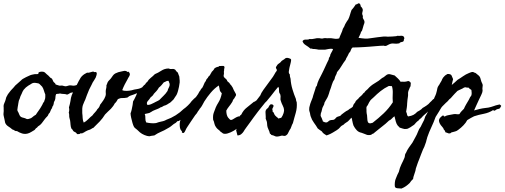

<svg xmlns="http://www.w3.org/2000/svg" viewBox="-41 -761 2959 1126"><path d="M485.4 -282.2Q490.2 -281.7 491.7 -278.3Q493.2 -275.4 497.1 -275.4Q499 -266.1 493.2 -262.5Q487.3 -258.8 489.3 -251Q480.5 -245.1 467.8 -243.7Q454.6 -242.2 448.2 -233.4Q431.2 -225.1 412.6 -223.1Q403.3 -222.2 393.3 -220.5Q383.3 -218.8 373 -216.8Q362.3 -209.5 359.9 -209Q356.4 -208.5 352.5 -206.1Q342.3 -210 332 -210Q321.8 -210 310.5 -212.9Q305.2 -210.9 299.3 -210.9Q293.5 -210.9 288.1 -209Q284.2 -200.2 284.2 -191.4Q284.2 -182.1 281.2 -173.8L275.4 -162.1L273.9 -152.8Q272.9 -147 271.5 -143.6Q269.5 -140.6 267.1 -136.7Q264.6 -132.8 264.6 -127.9Q257.8 -119.1 254.9 -109.9Q252 -99.1 244.1 -92.8Q241.2 -82.5 234.9 -77.1Q228.5 -71.3 222.7 -63.5Q211.9 -48.8 203.6 -38.1Q195.3 -27.3 181.6 -19.5Q176.8 -11.7 169.9 -8.8Q165 -3.9 162.1 1L142.6 12.7Q130.9 20 120.1 22.5Q103.5 26.4 87.9 21.5Q72.3 16.6 58.6 7.8Q49.3 8.8 44.4 4.4Q39.6 0.5 31.2 -2Q20.5 -11.7 7.8 -19.5Q-5.4 -27.8 -10.7 -41L-15.1 -62.5Q-17.1 -72.3 -19.5 -82Q-21.5 -90.3 -20 -100.6Q-18.6 -109.4 -19.5 -120.1Q-19.5 -125.5 -19.5 -130.1Q-19.5 -134.8 -20 -138.2Q-20.5 -145.5 -15.6 -156.2Q-12.7 -162.6 -10.7 -168Q-8.8 -173.3 -7.8 -177.2Q-6.8 -181.2 -5.9 -184.8Q-4.9 -188.5 -3.9 -191.4Q-2.4 -193.8 -1 -196.5Q0.5 -199.2 2 -202.1Q3.4 -205.1 5.1 -207.8Q6.8 -210.4 8.8 -212.9Q14.6 -221.7 22.5 -230.5Q30.3 -239.3 38.1 -247.1Q43.5 -254.4 48.8 -259.8Q57.6 -268.6 65.4 -274.4Q73.2 -280.3 83 -290Q85 -293 87.9 -294.9L93.8 -298.8Q103.5 -304.7 111.8 -308.6Q120.1 -312.5 130.9 -317.4Q140.1 -321.8 146 -322.8Q149.9 -323.7 154.1 -324.5Q158.2 -325.2 163.1 -326.2H174.8Q180.2 -326.2 184.6 -328.1Q181.6 -335.9 191.4 -338.9Q201.2 -341.8 206.1 -340.8Q215.8 -340.8 221.7 -336.4Q227.5 -332 232.4 -326.2Q242.2 -319.3 253.9 -305.7Q256.3 -303.2 258.8 -302.7Q261.2 -302.2 263.7 -299.8Q267.6 -293.9 269 -289.1Q270.5 -283.2 275.4 -278.3Q278.3 -276.4 281.2 -273.4Q284.2 -270.5 285.2 -265.6Q295.4 -261.7 303.7 -259.8Q308.1 -257.8 314 -258.8Q319.3 -259.8 326.2 -258.8Q330.6 -258.3 335 -256.3Q338.9 -254.9 343.8 -254.9Q351.1 -255.4 359.9 -258.8Q368.2 -261.7 378.9 -259.8Q393.6 -256.3 409.7 -262.7Q425.8 -269.5 442.4 -271.5Q447.3 -271.5 449.2 -272Q451.2 -272.5 456.1 -272.5Q460.9 -276.4 468.8 -278.3Q476.6 -280.3 485.4 -282.2ZM206.1 -252.9Q196.3 -261.7 194.8 -264.2Q192.9 -267.1 191.4 -267.6Q187 -272 181.6 -272.5Q178.7 -272.9 176 -273.4Q173.3 -273.9 170.9 -274.4Q155.3 -277.3 145 -271Q140.1 -267.6 135 -264.6Q129.9 -261.7 125 -258.8Q109.4 -249 97.7 -234.4Q94.7 -229.5 91.3 -223.6Q87.9 -217.8 85.9 -210.9Q82 -203.1 79.1 -196.8Q76.2 -190.4 74.2 -181.6Q69.3 -172.4 68.4 -165.5Q67.9 -162.1 67.4 -159.4Q66.9 -156.7 66.4 -154.3Q65.9 -149.4 64.9 -144.3Q64 -139.2 63 -133.8Q60.5 -121.6 60.5 -115.2Q61.5 -112.3 63.5 -107.4Q65.4 -102.5 67.4 -100.6Q69.3 -95.7 71.8 -89.8Q74.2 -84 76.2 -81.1Q81.5 -74.2 88.9 -72.3Q92.8 -71.3 97.2 -70.1Q101.6 -68.8 106.4 -67.4Q117.2 -61.5 121.1 -62.5Q126 -63.5 127 -63.5Q140.1 -65.9 149.4 -74.2Q157.7 -82 168.9 -87.9Q172.9 -93.8 177 -100.1Q181.2 -106.4 186 -112.8Q190.9 -119.6 195.1 -126.2Q199.2 -132.8 203.1 -139.6Q205.6 -142.6 208 -148.4Q209 -150.9 210 -153.1Q210.9 -155.3 211.9 -157.2Q218.8 -165.5 218.3 -166Q217.8 -166.5 218.8 -168.9Q225.1 -183.6 224.6 -191.4Q224.1 -199.2 224.6 -207Q222.2 -212.4 220.2 -218.3Q218.3 -224.1 216.3 -230.5Q212.4 -243.7 206.1 -252.9Z M511.7 -337.9Q519.5 -339.8 520.5 -338.4Q521.5 -336.9 524.4 -336.9Q528.3 -331.5 525.4 -321.3Q522 -305.7 511.7 -291.5Q501.5 -277.3 496.1 -263.7Q492.7 -256.8 490 -251.7Q487.3 -246.6 485.4 -242.7Q483.4 -239.3 481.7 -235.4Q480 -231.4 478.5 -227.5Q473.6 -216.8 468.8 -203.6Q463.9 -190.4 459 -176.8L453.1 -164.1Q448.2 -153.3 445.3 -145Q442.4 -136.7 441.4 -124V-97.7Q442.4 -90.8 442.9 -83.5Q443.4 -76.2 443.8 -68.4Q444.8 -52.2 450.2 -42Q462.4 -47.9 476.6 -62Q483.4 -68.8 489.5 -74.5Q495.6 -80.1 501 -84Q507.8 -93.8 516.1 -102.1Q524.9 -110.8 530.3 -121.1Q542 -130.9 545.9 -146.5Q550.8 -151.9 555.2 -158.7Q557.6 -162.1 559.8 -165.3Q562 -168.5 564.5 -171.9Q571.8 -182.1 577.1 -196.3Q580.1 -204.6 579.6 -211.9Q579.1 -215.8 579.1 -219.7Q579.1 -223.6 579.1 -227.5Q579.6 -235.8 582 -244.1Q584 -251 583 -259.8Q584.5 -262.2 586.4 -268.1Q588.4 -273.9 589.8 -277.3Q591.8 -282.2 597.2 -288.1Q602.5 -293.9 607.4 -298.8Q610.8 -303.2 614 -307.6Q617.2 -312 620.1 -316.4Q625.5 -324.7 634.8 -330.1L646.5 -335Q653.8 -338.4 658.2 -338.9Q665.5 -339.8 677.7 -343.3Q690.4 -347.2 697.3 -344.7Q701.2 -344.2 704.6 -340.3Q708 -337.4 712.9 -340.8Q720.7 -332.5 720.7 -326.2Q720.7 -320.3 716.8 -313.5Q710.4 -304.2 710 -302.2Q709.5 -301.3 709 -300Q708.5 -298.8 708 -297.9Q699.2 -283.2 690.4 -265.6Q681.6 -248 675.8 -232.4Q685.5 -227.5 701.7 -228Q717.8 -228.5 730.5 -231.4Q732.4 -231.9 734.1 -232.4Q735.8 -232.9 737.8 -233.4Q739.7 -233.9 741.5 -234.4Q743.2 -234.9 745.1 -235.4Q751.5 -237.3 764.2 -238.8Q774.4 -240.2 783.2 -244.1Q794.4 -250 796.9 -250Q800.3 -250 803.7 -252Q813 -254.4 820.8 -256.8Q828.6 -259.3 835 -261.7Q838.4 -262.7 841.8 -263.9Q845.2 -265.1 848.6 -267.1Q855.5 -271 861.3 -268.6Q863.3 -266.6 862.8 -261.7Q862.3 -257.3 865.2 -252Q857.4 -245.6 853.5 -246.1Q845.7 -242.2 837.4 -238.8Q829.1 -235.4 819.8 -231.9L785.2 -219.7Q773.4 -214.4 769.5 -215.3Q766.1 -216.3 760.7 -213.9Q744.6 -206.5 732.9 -203.1Q723.1 -200.2 715.8 -196.3Q711.9 -193.4 710.4 -191.9Q708 -189.5 704.1 -188.5Q687.5 -185.5 675.8 -186Q663.6 -186.5 650.4 -179.7Q647.5 -173.8 642.6 -166.5Q637.7 -159.2 631.8 -154.3Q627 -144.5 621.6 -137.7Q616.2 -130.9 609.4 -123Q600.6 -115.2 591.8 -106.4Q583 -97.7 575.2 -89.8Q561.5 -67.4 543.5 -48.3Q525.4 -29.3 505.9 -10.7Q501 -10.3 496.6 -6.3Q493.2 -3.4 487.3 -1Q481 1 477.3 2.2Q473.6 3.4 472.7 3.9Q470.7 4.4 466.8 6.8Q460 9.8 456.5 12.2Q453.6 14.2 452.1 15.6Q449.7 17.6 446.3 17.6Q443.8 17.6 441.4 21.5Q429.2 19 426.8 24.4Q422.9 24.4 418.9 25.4Q416 26.4 412.1 25.4Q409.2 22.9 407.7 21Q405.8 18.1 404.3 16.6Q389.6 10.7 386.7 3.9Q383.3 -3.4 377.9 -6.8Q373.5 -17.1 372.6 -30.3Q372.1 -36.1 371.6 -42.2Q371.1 -48.3 370.1 -54.7Q369.6 -56.6 369.1 -58.3Q368.7 -60.1 368.2 -62Q367.7 -64 367.2 -65.7Q366.7 -67.4 366.2 -69.3Q364.3 -77.1 364.7 -85Q365.2 -92.3 362.3 -100.6Q367.2 -116.2 363.3 -130.9Q365.2 -137.7 368.2 -148.9Q371.1 -160.2 372.1 -168Q374.5 -188.5 379.6 -202.1Q384.8 -215.8 395.5 -236.3Q399.4 -245.1 404.3 -253.9Q406.7 -258.3 409.2 -262.9Q411.6 -267.6 414.1 -272.5Q416.5 -277.3 418.2 -280.5Q419.9 -283.7 420.4 -285.2Q422.4 -288.6 426.8 -295.9L431.6 -304.7Q434.6 -309.6 438.5 -313.5Q446.3 -321.3 453.1 -325.7Q460 -330.1 469.7 -335Q479 -333 493.7 -338.4Q508.3 -343.8 511.7 -337.9Z M762.7 -215.8Q769 -219.2 778.3 -230.7Q787.6 -242.2 796.4 -253.2Q805.2 -264.2 809.6 -265.6Q812.5 -270.5 814.9 -273.9Q817.4 -277.3 822.3 -280.3Q830.1 -294.4 842.8 -304.2Q856 -314.5 867.2 -326.2Q876.5 -330.1 886 -335Q895.5 -339.8 904.8 -346.2Q923.8 -358.9 947.3 -359.4Q958 -354.5 968.3 -356.4Q978 -358.4 987.3 -351.6Q992.7 -342.3 996.1 -340.3Q999.5 -338.4 1002 -335Q1005.9 -322.8 1007.8 -318.8Q1010.3 -314.9 1010.7 -310.5Q1011.2 -303.2 1011.7 -298.1Q1012.2 -293 1012.7 -289.6Q1013.2 -283.2 1012.7 -277.3Q1009.8 -252.4 1002.9 -227.5Q1002 -224.6 1001 -221.7Q1000 -218.8 999 -215.3Q997.1 -209 994.1 -204.1Q986.8 -194.8 983.9 -189Q979.5 -181.2 977.5 -178.7Q971.7 -172.9 966.6 -168Q961.4 -163.1 957 -159.2Q952.6 -156.7 948.2 -154.1Q943.8 -151.4 939.5 -148.4Q931.2 -143.1 919.9 -140.6L911.1 -135.3Q906.7 -132.3 901.4 -131.8Q892.6 -125.5 881.8 -121.6Q877 -119.6 871.8 -117.7Q866.7 -115.7 861.3 -113.3Q854 -110.4 848.6 -106.4Q843.3 -102.5 835 -98.6Q830.6 -97.2 820.8 -95.2Q811.5 -93.8 807.6 -91.8Q812.5 -82 811.5 -67.4Q811 -53.7 816.4 -43Q829.1 -40 844.2 -38.6Q859.4 -37.1 873 -39.1Q875.5 -39.6 878.2 -40.5Q880.9 -41.5 883.8 -42.5Q886.7 -43.5 889.6 -44.4Q892.6 -45.4 895.5 -45.9Q906.2 -47.9 916.5 -50.8Q926.8 -53.7 934.6 -58.6Q962.9 -68.4 989.3 -85Q1015.6 -101.6 1035.2 -121.1Q1046.9 -128.9 1061 -142.6Q1075.2 -156.2 1083 -168Q1097.7 -183.6 1108.9 -192.4Q1120.1 -201.2 1129.9 -200.2Q1137.7 -200.2 1145 -190.9Q1152.3 -181.6 1143.6 -170.9Q1134.3 -165 1123 -153.3Q1112.3 -141.6 1100.6 -136.7Q1092.3 -131.3 1078.6 -115.2Q1065.4 -100.1 1056.6 -91.8Q1054.7 -89.8 1052.2 -87.4Q1049.8 -85 1046.4 -82.5Q1040 -77.6 1036.1 -72.3Q1021 -59.6 1006.8 -50.8Q1001.5 -52.7 998 -48.8Q993.7 -43.5 990.2 -41Q988.8 -40 987.3 -39.1Q985.8 -38.1 983.9 -37.1Q981.9 -36.1 980.5 -35.2Q979 -34.2 977.5 -33.2Q969.7 -26.4 960.4 -19.5Q951.2 -12.7 941.4 -7.8Q931.6 -2 921.9 3.2Q912.1 8.3 902.3 12.2Q892.6 16.1 883.1 21.5Q873.5 26.9 864.3 33.2L853.5 34.7Q851.1 35.2 848.6 35.4Q846.2 35.6 843.8 36.1Q838.4 38.1 833.5 38.1Q828.6 38.1 821.3 36.1Q789.1 27.3 768.6 4.9Q765.6 2 762.5 -0.7Q759.3 -3.4 755.9 -5.9Q748 -11.7 745.1 -16.6Q740.7 -23.9 736.1 -39.6Q731.4 -55.2 728 -71.5Q724.6 -87.9 724.6 -96.7Q727.5 -102.5 731 -116.9Q734.4 -131.3 736.8 -145.8Q739.3 -160.2 739.3 -166Q741.2 -168 746.8 -179Q752.4 -189.9 757.6 -201.4Q762.7 -212.9 762.7 -215.8ZM919.9 -278.3Q913.1 -269.5 906.2 -261.7Q899.4 -253.9 890.6 -247.1Q884.8 -236.3 877 -227.5Q869.1 -218.8 861.3 -210.9Q857.4 -203.1 852.5 -198.7Q847.7 -194.3 841.8 -189.5Q835.4 -178.7 826.2 -168.9Q816.9 -159.2 822.3 -146.5Q833 -144.5 843.8 -149.4Q854.5 -154.3 862.3 -158.2Q866.2 -160.6 870.4 -162.6Q874.5 -164.6 878.4 -166.5Q882.3 -168.5 886.2 -170.4Q890.1 -172.4 893.6 -174.8L918.9 -200.2Q924.8 -205.6 930.7 -212.9Q933.1 -216.3 935.8 -220Q938.5 -223.6 941.4 -227.5Q943.8 -238.3 949.2 -247.6Q955.1 -257.3 954.1 -267.6Q953.6 -272 950.7 -277.8Q947.8 -283.7 947.3 -287.1Q937 -287.1 932.1 -283.7Q929.7 -281.7 926.5 -280.5Q923.3 -279.3 919.9 -278.3Z M1362.3 -77.1Q1366.2 -82.5 1368.2 -84.5Q1370.6 -86.9 1374 -88.9Q1386.2 -114.7 1406 -129.9Q1425.8 -145 1448.2 -164.1Q1453.1 -164.1 1456.5 -167.5Q1460 -170.9 1464.8 -172.9Q1470.7 -178.2 1476.1 -181.6Q1480.5 -184.6 1483.4 -189.5Q1494.6 -194.8 1504.4 -204.1Q1514.6 -213.4 1524.4 -220.7Q1532.2 -222.7 1541 -218.8Q1544.9 -210.9 1543.9 -202.1Q1543 -193.4 1534.2 -192.4Q1531.2 -189.5 1527.8 -186.5Q1524.4 -183.6 1519.5 -182.6Q1509.8 -180.7 1506.8 -174.8Q1506.3 -165.5 1504.4 -163.6Q1502.4 -161.6 1502 -160.2Q1491.2 -142.1 1478 -129.2Q1464.8 -116.2 1453.1 -97.7Q1447.8 -94.2 1444.3 -86.9Q1426.8 -77.1 1418.5 -71.8Q1410.2 -66.4 1403.3 -58.6Q1397.5 -55.2 1397.5 -52.7Q1397.5 -50.8 1395.5 -48.8Q1385.7 -40.5 1384.3 -36.6Q1382.8 -32.7 1379.9 -30.3Q1375 -26.9 1371.3 -23.7Q1367.7 -20.5 1365.2 -18.1Q1359.4 -12.2 1352.5 -9.8Q1344.2 -2.9 1328.1 6.6Q1312 16.1 1294.9 21.2Q1277.8 26.4 1266.6 21.5L1259.8 16.1Q1257.8 14.6 1252.9 11.7Q1246.6 3.9 1238.8 -1.5Q1231.9 -6.3 1225.6 -15.6Q1218.3 -25.9 1216.3 -36.6Q1214.4 -47.9 1209 -58.6Q1206.5 -84 1212.9 -100.6Q1218.3 -117.2 1224.6 -131.6Q1231 -146 1238.8 -158.2Q1253.9 -181.6 1259.8 -213.9Q1249 -224.6 1247.6 -233.9Q1247.1 -238.8 1245.6 -245.1Q1244.1 -251.5 1242.2 -259.8Q1216.8 -243.2 1195.3 -217.8Q1173.8 -192.4 1157.2 -166L1145.5 -144.5Q1140.6 -135.3 1133.8 -127Q1128.9 -122.1 1128.9 -120.6Q1128.9 -119.1 1127 -117.2Q1123 -112.3 1120.6 -108.9Q1118.2 -105.5 1117.2 -103.5Q1116.2 -101.6 1115.2 -99.9Q1114.3 -98.1 1113.3 -96.7Q1110.4 -92.8 1108.4 -90.8Q1106.4 -88.9 1103.5 -85Q1089.8 -65.4 1078.6 -48.3L1055.7 -13.7Q1050.3 -5.4 1046.9 2.9Q1043.5 11.7 1037.1 18.6Q1027.3 19.5 1025.9 15.6Q1024.4 11.7 1026.4 8.8Q1014.6 1 1013.2 -21.5Q1011.7 -43.9 1017.6 -57.6Q1014.6 -66.4 1015.6 -67.4Q1016.6 -68.4 1016.6 -70.3Q1029.3 -87.9 1042.5 -105.5Q1055.7 -123 1070.3 -138.7Q1072.8 -142.1 1075.2 -145.5Q1077.6 -148.9 1079.6 -152.3Q1084.5 -159.7 1089.8 -165Q1098.1 -179.2 1109.9 -194.3Q1121.6 -209 1128.9 -224.6Q1134.3 -230 1136.2 -235.4Q1138.7 -241.2 1144.5 -245.1Q1147.9 -251 1150.6 -256.6Q1153.3 -262.2 1155.3 -267.6Q1158.2 -276.9 1166 -286.1Q1168 -293 1170.9 -296.9Q1173.8 -300.8 1178.7 -305.7Q1179.2 -310.1 1184.1 -314Q1189 -317.9 1191.4 -322.3Q1193.8 -329.1 1196.3 -331.1Q1199.2 -333.5 1199.2 -337.9Q1204.1 -342.8 1209 -348.1Q1213.9 -353.5 1217.8 -361.3Q1231.4 -369.1 1236.8 -369.1Q1242.2 -369.1 1245.1 -374Q1249 -374 1253.7 -374Q1258.3 -374 1263.7 -374.5Q1274.9 -375.5 1275.4 -367.2Q1275.9 -365.2 1275.4 -362.3Q1274.9 -360.8 1274.4 -359.4Q1273.9 -357.9 1273.4 -356.4Q1273.9 -347.7 1273.4 -347.2Q1272.5 -346.2 1272.5 -345.7Q1271.5 -341.8 1272 -338.9Q1272.5 -336.4 1272.5 -330.1Q1272 -326.2 1271.5 -323.2Q1271 -320.3 1270.5 -317.9Q1269.5 -313 1274.4 -306.6Q1276.9 -303.2 1280.3 -301.3Q1283.7 -299.3 1287.1 -294.9Q1289.6 -292.5 1290.5 -289.1Q1291.5 -285.6 1293.9 -283.2Q1295.9 -280.8 1299.8 -278.3Q1303.7 -275.9 1305.7 -271.5Q1311 -267.6 1309.1 -266.6Q1307.6 -265.6 1313.5 -262.7Q1324.7 -248.5 1330.1 -232.4Q1336.4 -220.2 1340.8 -212.9Q1345.7 -205.1 1340.8 -197.3Q1337.9 -194.3 1334 -185.5Q1329.6 -181.2 1326.2 -175.8Q1324.2 -172.4 1323.2 -168.5Q1322.8 -165 1320.3 -162.1Q1311.5 -147.9 1302.2 -136.7Q1293 -125.5 1286.1 -112.3Q1286.6 -84.5 1296.9 -71.3Q1308.6 -57.6 1311.5 -57.6Q1317.9 -56.6 1325.2 -61.5L1337.9 -69.3Q1339.8 -70.3 1341.6 -71.3Q1343.3 -72.3 1344.7 -73.2Q1347.7 -75.2 1351.6 -76.2Q1361.8 -79.6 1361.3 -78.6Q1360.8 -77.1 1362.3 -77.1Z M1556.6 -148.4 1562.5 -143.6Q1564.9 -139.6 1561 -132.8Q1559.1 -129.4 1557.9 -126.5Q1556.6 -123.5 1555.7 -121.1Q1556.2 -119.1 1556.6 -117.4Q1557.1 -115.7 1557.6 -114.7Q1558.6 -111.8 1556.6 -108.4Q1563.5 -103 1565.4 -97.2Q1567.9 -89.4 1572.3 -84Q1578.1 -77.6 1582.5 -74.2Q1587.9 -70.8 1592.8 -65.4Q1598.1 -68.4 1600.6 -68.4Q1604 -68.4 1608.4 -70.3Q1616.7 -81.1 1622.1 -97.7Q1623 -101.6 1624 -106.4Q1625 -111.3 1625 -115.2Q1624.5 -127.9 1617.2 -141.6Q1609.9 -155.8 1606.4 -168Q1602.5 -176.3 1604 -185.5Q1605.5 -195.8 1603.5 -203.1Q1603 -208 1600.6 -210.9Q1599.6 -212.4 1598.6 -214.1Q1597.7 -215.8 1596.7 -217.8Q1594.7 -226.1 1595.2 -235.4Q1596.2 -245.1 1590.8 -252Q1585 -246.1 1572.3 -229.7Q1559.6 -213.4 1547.1 -197.3Q1534.7 -181.2 1529.3 -175.8Q1526.9 -172.4 1524.2 -169.2Q1521.5 -166 1518.6 -163.6Q1515.6 -161.1 1512.9 -158Q1510.3 -154.8 1507.8 -151.4Q1492.2 -131.8 1484.6 -122.6Q1477.1 -113.3 1469.7 -103.5Q1462.4 -93.8 1446.3 -72.3Q1440.9 -64.5 1428 -46.9Q1415 -29.3 1403.1 -12.9Q1391.1 3.4 1388.7 8.8Q1382.8 18.6 1373.5 25.9Q1364.3 33.2 1351.6 33.2Q1351.6 32.7 1349.6 25.6Q1347.7 18.6 1345.9 11Q1344.2 3.4 1343.8 2.9Q1346.7 -2.9 1348.1 -8.8Q1349.6 -14.2 1356.4 -19.5Q1358.4 -25.9 1367.7 -40.8Q1377 -55.7 1389.2 -73Q1401.4 -90.3 1411.9 -105Q1422.4 -119.6 1425.8 -125Q1432.1 -131.3 1444.1 -147Q1456.1 -162.6 1468 -178.5Q1480 -194.3 1485.4 -201.2Q1489.7 -214.4 1503.7 -234.1Q1517.6 -253.9 1533.4 -274.7Q1549.3 -295.4 1559.6 -310.5Q1564.5 -318.4 1567.9 -324.2Q1571.3 -330.1 1575.2 -336.9Q1579.1 -340.8 1582 -345.7Q1584 -353 1580.1 -356.9Q1576.7 -360.8 1577.1 -367.2Q1585.9 -383.8 1594.2 -388.2Q1603 -393.1 1611.3 -404.3Q1617.2 -408.2 1620.6 -410.2Q1625.5 -412.6 1629.9 -417Q1636.7 -423.8 1650.1 -420.7Q1663.6 -417.5 1666 -412.1Q1666.5 -409.2 1666 -404.3Q1665.5 -401.9 1665 -399.4Q1664.6 -397 1664.1 -394.5Q1663.1 -390.1 1662.1 -386.2Q1661.1 -382.3 1660.2 -378.4Q1659.2 -375 1658.2 -370.8Q1657.2 -366.7 1656.2 -362.3Q1654.3 -351.6 1652.8 -341.8Q1651.4 -332 1659.2 -323.2Q1658.2 -318.4 1659.7 -311.5Q1661.1 -304.7 1663.1 -298.8Q1665 -267.6 1674.3 -236.8Q1683.6 -206.1 1694.3 -180.7Q1694.3 -175.8 1695.8 -170.9Q1697.3 -166 1699.2 -161.1Q1702.1 -129.9 1693.4 -99.1Q1689 -84 1684.8 -68.8Q1680.7 -53.7 1676.8 -39.1Q1670.9 -29.3 1667 -16.6Q1663.6 -5.4 1657.2 2Q1652.3 9.8 1648.4 19.5Q1644.5 29.3 1632.8 35.2Q1626.5 37.1 1619.6 35.2Q1613.3 33.2 1607.4 35.2Q1603 35.6 1598.6 37.6Q1595.2 39.1 1590.8 39.1Q1578.1 41.5 1569.8 36.6Q1562.5 32.7 1549.8 30.3Q1549.8 27.3 1546.9 25.9Q1543.9 24.4 1542 22.5Q1538.6 7.8 1534.2 0Q1530.8 -6.8 1528.3 -14.6Q1525.4 -25.9 1525.4 -35.6Q1525.4 -46.4 1520.5 -56.6Q1516.6 -65.4 1517.1 -67.4Q1517.6 -69.3 1517.6 -73.2Q1517.6 -85.9 1516.1 -101.1Q1514.6 -116.7 1528.3 -126Q1533.7 -129.9 1535.6 -136.2Q1537.6 -141.6 1543.9 -147.5Q1545.9 -149.4 1550.3 -149.4Q1553.7 -149.4 1556.6 -148.4Z M2061.5 -539.1Q2083 -535.6 2098.9 -534.7Q2114.7 -533.7 2133.8 -537.1L2172.4 -542.5Q2188 -544.4 2210 -546.9Q2215.8 -547.4 2222.2 -546.9Q2225.6 -546.4 2228.5 -546.1Q2231.4 -545.9 2234.4 -545.9Q2247.1 -545.9 2259.3 -546.9Q2271.5 -547.9 2282.2 -548.8Q2284.2 -549.3 2285.9 -549.8Q2287.6 -550.3 2289.1 -550.8Q2292 -551.8 2294.9 -550.8Q2299.3 -550.8 2303.7 -550.8Q2308.1 -550.8 2312.5 -551.3Q2321.3 -551.8 2328.1 -544.9Q2331.1 -535.2 2330.1 -534.2Q2328.6 -532.7 2328.1 -531.2Q2327.1 -518.6 2324.7 -518.6Q2322.3 -518.6 2322.3 -516.6Q2314.5 -514.6 2309.1 -513.2Q2303.7 -511.7 2300.8 -506.8Q2284.2 -503.4 2270 -505.4Q2255.9 -507.8 2241.2 -501Q2233.9 -497.6 2227.1 -493.7Q2220.2 -489.3 2209 -493.2Q2199.2 -493.2 2186.5 -492.2Q2173.8 -491.2 2162.1 -490.2Q2145.5 -488.8 2124.8 -487.1Q2104 -485.4 2092.8 -484.9Q2082 -484.4 2062 -483.4Q2042 -482.4 2026.4 -482.4Q2018.6 -476.1 2016.1 -465.8Q2013.7 -456.1 2005.9 -450.2Q1997.1 -430.7 1993.2 -425.3Q1988.8 -419.4 1986.3 -410.2Q1972.7 -392.6 1961.4 -373.5Q1951.2 -356 1935.5 -337.9Q1933.6 -327.1 1928.2 -318.8Q1923.3 -311 1920.9 -296.9Q1910.6 -283.2 1905.3 -264.6Q1902.8 -255.9 1899.7 -246.6Q1896.5 -237.3 1892.6 -227.5Q1890.6 -219.7 1888.2 -212.4Q1885.7 -205.1 1882.8 -197.3Q1879.4 -188.5 1873.5 -179.2Q1871.1 -175.3 1868.4 -170.7Q1865.7 -166 1863.3 -161.1Q1861.3 -159.2 1861.3 -155.8Q1861.3 -153.3 1860.4 -150.4Q1858.9 -147 1857.4 -143.8Q1856 -140.6 1854.5 -138.2Q1852.5 -134.8 1849.6 -127.9Q1848.1 -124.5 1847.2 -117.7Q1846.2 -110.8 1844.7 -107.4Q1844.2 -106 1843.8 -104.5Q1843.3 -103 1842.8 -102.1Q1842.3 -101.1 1841.8 -99.6Q1841.3 -98.1 1840.8 -96.7Q1837.9 -83 1840.8 -78.1Q1843.8 -73.2 1845.7 -68.4Q1846.7 -65.4 1847.7 -63Q1848.6 -60.5 1849.6 -58.1Q1852.1 -53.7 1852.5 -48.8Q1855 -47.9 1857.4 -46.9Q1859.9 -45.9 1861.8 -44.9Q1865.7 -43 1871.1 -43Q1877.4 -42 1883.8 -48.3Q1890.6 -55.2 1895.5 -55.7Q1901.4 -57.6 1908.7 -57.6Q1915 -57.6 1919.9 -60.5Q1922.9 -63 1925.3 -65.4Q1927.7 -67.9 1929.7 -70.3Q1932.6 -74.7 1940.4 -77.1Q1956.1 -81.1 1957 -83.5Q1957.5 -85.4 1963.9 -90.8Q1967.3 -93.3 1970.5 -95.7Q1973.6 -98.1 1976.1 -100.1Q1980 -103.5 1989.3 -109.4Q1999 -114.3 2000.5 -115.2Q2002 -116.2 2008.8 -122.1Q2013.7 -124.5 2017.8 -127.2Q2022 -129.9 2025.4 -132.8Q2030.8 -137.7 2041 -143.6Q2052.7 -148.4 2054 -149.7Q2055.2 -150.9 2055.7 -152.8Q2056.2 -154.8 2066.4 -161.1Q2069.8 -168.5 2075.2 -173.8Q2077.6 -176.3 2080.6 -179.4Q2083.5 -182.6 2086.9 -186.5Q2093.3 -193.8 2099.1 -198.2Q2106 -203.6 2110.4 -208Q2112.3 -209.5 2115.2 -212.4Q2118.2 -215.3 2122.1 -215.8Q2125 -218.3 2127.2 -220.2Q2129.4 -222.2 2131.3 -224.1Q2133.3 -226.1 2136 -228.5Q2138.7 -231 2142.6 -234.4L2147.5 -239.3Q2150.9 -242.7 2152.3 -243.2Q2156.7 -243.2 2158.7 -240.2Q2161.1 -237.3 2165 -237.3Q2164.6 -231 2164.3 -227.1Q2164.1 -223.1 2164.1 -221.2Q2164.1 -217.3 2162.1 -213.9Q2156.2 -204.6 2148.9 -204.1Q2141.6 -203.1 2137.7 -193.4Q2134.8 -195.3 2130.4 -194.3Q2126 -193.4 2124 -191.4Q2126 -188 2126 -184.6Q2126 -182.6 2127 -177.7Q2108.9 -159.7 2103.5 -149.4Q2091.3 -136.7 2090.8 -135.3L2089.8 -133.8L2082 -126Q2068.4 -115.2 2061.5 -105.5Q2055.2 -96.2 2041 -87.9Q2030.3 -80.1 2026.4 -76.2Q2024.4 -74.2 2021.5 -71.5Q2018.6 -68.8 2014.6 -65.4Q2012.2 -63 2007.3 -57.1Q2002.4 -51.3 1999 -48.8Q1992.7 -43.9 1985.8 -40Q1980.5 -37.1 1974.6 -30.3Q1960.4 -23.9 1953.6 -14.6Q1947.3 -6.3 1934.6 2Q1925.8 7.8 1910.6 16.6Q1895.5 25.4 1884.8 29.3Q1883.3 29.8 1881.8 30.3Q1880.4 30.8 1879.4 31.2Q1878.4 31.7 1877 32.2Q1875.5 32.7 1874 33.2Q1866.2 28.3 1858.9 23.4Q1851.6 18.6 1846.7 9.8Q1837.4 2.9 1832.5 0Q1826.7 -3.4 1822.3 -7.8Q1817.4 -16.1 1812 -24.4Q1806.6 -32.7 1800.3 -41Q1787.6 -58.1 1781.2 -78.1Q1779.8 -80.6 1778.8 -86.4L1777.3 -95.7Q1776.4 -99.6 1775.4 -103Q1774.4 -106.4 1773.4 -109.4Q1771.5 -114.3 1772.5 -124Q1772.5 -130.9 1774.4 -136.7Q1775.4 -140.1 1776.4 -143.8Q1777.3 -147.5 1778.3 -151.4Q1780.3 -157.7 1782.7 -163.8Q1785.2 -169.9 1787.6 -175.8Q1793.5 -189 1795.9 -201.2Q1801.8 -221.7 1808.6 -240.2Q1810.1 -243.7 1811 -249.5Q1811.5 -253.9 1816.4 -255.9Q1820.3 -275.4 1829.1 -293.5Q1837.9 -311.5 1846.7 -328.1Q1852.1 -338.4 1856.9 -348.9Q1861.8 -359.4 1866.7 -370.1Q1871.6 -380.9 1876.5 -391.4Q1881.3 -401.9 1886.7 -412.1Q1887.2 -422.9 1894.5 -431.6Q1895 -441.4 1902.3 -452.6Q1909.7 -463.9 1912.1 -473.6Q1901.4 -476.6 1888.2 -474.1Q1875 -471.7 1865.2 -469.7Q1847.7 -469.2 1828.1 -469.7Q1824.7 -470.2 1821.5 -470.9Q1818.4 -471.7 1814.9 -472.2Q1808.6 -473.6 1802.7 -473.6Q1793.9 -473.1 1789.6 -475.1Q1784.7 -477.5 1780.3 -475.6Q1766.6 -487.3 1752.2 -496.1Q1737.8 -504.9 1733.4 -518.6Q1733.4 -521.5 1736.3 -523.4Q1740.2 -526.4 1741.2 -527.3Q1749.5 -529.8 1758.8 -528.8Q1768.1 -528.3 1774.4 -532.2Q1788.6 -530.3 1803.2 -534.2Q1816.4 -538.1 1831.1 -537.1Q1833 -537.1 1836.9 -536.1Q1840.8 -535.2 1842.8 -535.2Q1847.7 -534.7 1851.1 -535.2Q1853 -535.6 1855 -536.1Q1856.9 -536.6 1859.4 -537.1Q1865.2 -538.1 1872.1 -537.1Q1878.9 -536.1 1885.7 -537.1Q1899.9 -538.1 1916.5 -534.7Q1934.6 -531.2 1948.2 -536.1Q1950.7 -543 1953.4 -550Q1956.1 -557.1 1959.5 -564Q1966.3 -578.1 1969.7 -591.8Q1973.6 -597.7 1977.5 -605Q1981.4 -612.3 1983.4 -619.1L1992.7 -634.8Q1994.6 -637.7 1996.6 -640.6Q1998.5 -643.6 2001 -646.5Q2007.8 -660.6 2011.2 -673.3Q2013.2 -680.2 2015.4 -687.3Q2017.6 -694.3 2020.5 -702.1Q2026.9 -709 2033.2 -717.3Q2039.6 -725.6 2045.9 -735.4Q2053.2 -734.4 2057.1 -739.3Q2061.5 -744.1 2070.3 -738.3Q2070.3 -735.4 2072.8 -732.9Q2075.2 -730.5 2073.2 -725.6Q2083 -715.8 2085.9 -708Q2087.9 -700.2 2084.5 -689.9Q2081.1 -679.7 2085.9 -670.9Q2087.9 -666.5 2086.9 -661.6Q2085.9 -656.2 2087.9 -653.3Q2090.3 -647.9 2093.3 -643.6Q2096.7 -638.7 2096.7 -630.9Q2096.7 -627.9 2095.2 -623.5Q2093.8 -619.1 2091.8 -614.3Q2088.4 -599.6 2085.9 -593.8Q2085 -590.8 2084 -587.6Q2083 -584.5 2082 -581.1Q2075.2 -572.8 2075.2 -570.8Q2075.2 -569.3 2074.2 -566.4Q2072.8 -563.5 2071.3 -559.8Q2069.8 -556.2 2067.9 -552.2Q2065.9 -548.3 2064.5 -544.9Q2063 -541.5 2061.5 -539.1Z M2368.2 -271.5 2367.2 -263.7Q2368.2 -260.3 2365.2 -252Q2360.4 -246.1 2359.4 -239.3Q2357.4 -235.4 2356 -232.4Q2354.5 -229.5 2353.5 -224.6Q2351.6 -218.8 2352.1 -210.9Q2352.5 -207 2352.3 -203.4Q2352.1 -199.7 2351.6 -196.3Q2349.6 -185.5 2348.6 -175.3Q2347.7 -165 2346.7 -154.3Q2346.7 -143.6 2344.7 -129.9Q2342.8 -116.2 2340.8 -105.5Q2345.2 -97.7 2345.7 -90.8Q2346.2 -83.5 2352.5 -78.1Q2372.1 -81.1 2383.8 -87.4Q2395.5 -93.8 2406.2 -105.5Q2414.1 -108.9 2418.5 -112.3Q2422.4 -115.7 2429.7 -120.1L2437.5 -127.9Q2449.2 -134.3 2450.7 -135.7Q2451.7 -136.7 2453.4 -137.7Q2455.1 -138.7 2457 -139.6Q2473.6 -150.4 2482.4 -162.1Q2489.7 -168 2494.6 -174.3Q2498.5 -179.7 2509.8 -184.6Q2516.1 -192.4 2523.9 -197.8Q2531.7 -203.1 2538.1 -210.9Q2543.5 -210.9 2545.9 -209Q2547.4 -208 2549.1 -207Q2550.8 -206.1 2552.7 -205.1Q2555.7 -197.3 2553.7 -189Q2551.8 -180.7 2546.9 -173.8Q2542 -167.5 2542 -166Q2542 -165 2541 -164.1Q2538.1 -160.6 2533.7 -156.7Q2529.3 -153.3 2526.4 -149.4Q2521.5 -140.6 2518.6 -140.6Q2515.6 -140.6 2513.7 -138.7Q2504.9 -133.3 2501.5 -130.9Q2497.6 -127.4 2490.2 -123Q2480 -117.7 2477.5 -115.2Q2475.1 -112.8 2473.6 -112.3Q2461.9 -99.1 2450.7 -90.3Q2440.4 -82.5 2428.7 -68.4Q2424.8 -65.4 2420.9 -62.5Q2417 -59.6 2414.1 -54.7Q2405.3 -48.8 2399.9 -43Q2394.5 -37.1 2387.7 -29.3Q2381.8 -26.4 2375 -21Q2366.7 -14.6 2360.4 -11.7Q2357.9 -10.3 2352.1 -7.3Q2347.2 -4.9 2342.8 -4.9Q2331.5 -2.9 2321.3 -6.8Q2312 -10.3 2302.7 -12.7Q2298.8 -18.6 2293 -22.5Q2284.2 -33.2 2280.3 -47.9Q2276.4 -62.5 2272.5 -79.1Q2263.7 -73.2 2257.8 -66.4Q2252 -59.1 2240.2 -53.7Q2230.5 -44.4 2220.2 -35.4Q2210 -26.4 2198.7 -18.1Q2188 -9.8 2176.8 -0.7Q2165.5 8.3 2154.3 17.6Q2146.5 25.4 2143.6 23.4Q2134.8 34.2 2112.3 30.3Q2104.5 26.4 2094.7 23.4Q2087.9 21.5 2079.1 17.6Q2062.5 14.6 2051.3 2.9Q2040 -8.8 2032.2 -24.4Q2029.3 -32.7 2027.8 -39.1Q2027.3 -42.5 2026.4 -46.4Q2025.4 -50.3 2024.4 -54.7Q2023.9 -63 2021.5 -67.9Q2019.5 -73.2 2021.5 -78.1Q2019.5 -80.6 2020.5 -84.5Q2021.5 -89.4 2021.5 -91.8Q2020.5 -105.5 2023.9 -121.1Q2027.3 -136.7 2033.2 -149.4Q2036.1 -154.3 2041 -159.2Q2043.5 -162.1 2043.9 -165Q2044.4 -167.5 2046.9 -169.9Q2049.3 -172.9 2052.7 -175.8Q2057.6 -179.7 2059.6 -181.6Q2062 -185.1 2064.7 -188.2Q2067.4 -191.4 2070.8 -193.8Q2074.2 -196.3 2077.1 -199.2Q2080.1 -202.1 2083 -205.1Q2086.4 -208.5 2088.4 -211.9Q2090.8 -215.8 2095.7 -217.8Q2099.6 -224.6 2104.5 -229Q2109.4 -233.4 2115.2 -238.3Q2131.8 -258.3 2156.2 -272.5Q2181.2 -286.6 2200.2 -303.7Q2207 -306.6 2211.9 -310.5Q2216.8 -314.5 2221.7 -318.4Q2233.9 -329.1 2248 -325.2L2273.4 -318.4Q2283.2 -309.6 2292.5 -300.8Q2301.8 -292 2308.6 -281.2Q2312 -281.7 2315.9 -282Q2319.8 -282.2 2324.2 -281.7Q2333 -280.8 2342.8 -283.2Q2345.7 -283.2 2348.6 -284.7Q2351.6 -286.1 2353.5 -286.1Q2368.2 -281.2 2368.2 -271.5ZM2239.3 -256.8Q2212.9 -244.1 2191.4 -227.1Q2169.9 -210 2150.4 -190.4Q2147.9 -188 2145.3 -185.8Q2142.6 -183.6 2140.1 -181.2Q2137.7 -179.2 2135.3 -176.8Q2132.8 -174.3 2130.9 -171.9Q2127 -167 2123.5 -160.2Q2120.1 -153.3 2117.2 -147.5Q2116.2 -145.5 2115.2 -143.8Q2114.3 -142.1 2113.3 -141.1Q2112.3 -140.1 2111.3 -138.7Q2110.4 -137.2 2109.4 -135.7Q2107.4 -130.9 2107.9 -126Q2108.4 -122.6 2108.4 -115.2V-105.5Q2108.4 -102.5 2109.4 -95.7Q2112.3 -85 2112.3 -74.2Q2112.3 -66.4 2113.8 -55.2Q2115.2 -43.9 2121.1 -40Q2127.4 -36.1 2133.3 -38.1Q2140.1 -40.5 2144.5 -41Q2178.7 -67.4 2209 -96.2Q2239.3 -125 2262.7 -161.1Q2260.7 -185.1 2262.2 -210.4Q2263.7 -234.4 2257.8 -254.9Q2253.9 -257.3 2248.5 -256.3Q2244.6 -255.9 2239.3 -256.8Z M2739.3 -113.3Q2755.9 -118.2 2772.5 -122.1Q2789.1 -126 2806.6 -127.9Q2822.3 -128.9 2838.9 -133.8L2852.5 -138.2Q2856 -139.2 2859.1 -140.4Q2862.3 -141.6 2865.2 -142.6Q2872.1 -144.5 2878.4 -146Q2884.8 -147.5 2889.6 -148.4Q2897.5 -142.6 2897 -142.1Q2896.5 -141.6 2898.4 -139.6L2890.6 -126Q2886.7 -123 2881.3 -122.1Q2876.5 -121.6 2871.1 -119.1Q2866.2 -116.2 2865.2 -115.2Q2862.8 -112.8 2861.3 -112.3Q2856.9 -111.3 2855 -112.8Q2852.1 -114.7 2850.6 -115.2Q2826.7 -99.6 2796.9 -93.8Q2765.6 -87.9 2739.3 -79.1Q2729.5 -74.2 2719.7 -68.8Q2710 -63.5 2699.2 -56.6Q2691.4 -41 2677.2 -26.4Q2663.1 -11.7 2648.4 -1Q2644.5 2 2642.1 3.4Q2640.1 4.4 2638.9 5.4Q2637.7 6.3 2636.7 6.8Q2633.3 8.3 2629.4 9.5Q2625.5 10.7 2621.6 11.7Q2617.7 12.7 2613.8 13.7Q2609.9 14.6 2606.4 15.6Q2600.6 21.5 2596.7 21.5Q2590.3 22.5 2585 19.5Q2578.6 16.1 2572.3 15.6Q2567.4 6.8 2566.4 3.4Q2565.4 1 2562.5 0Q2560.1 -9.8 2551.3 -18.6Q2543 -26.9 2538.1 -37.1Q2536.1 -41 2534.7 -45.4Q2533.2 -49.8 2533.2 -53.7Q2534.2 -64.5 2542 -72.3Q2549.8 -80.1 2557.6 -85Q2563.5 -76.2 2567.9 -78.1Q2572.3 -80.1 2575.2 -82Q2578.6 -83.5 2583.5 -84.5L2589.8 -85.9Q2604.5 -89.4 2621.1 -91.8Q2631.8 -92.8 2637.7 -91.3Q2645 -89.8 2653.3 -91.8Q2658.2 -100.6 2665.5 -108.4Q2672.9 -116.2 2679.7 -123Q2684.6 -134.8 2692.4 -148.4Q2700.2 -162.1 2708 -174.8L2716.8 -192.4Q2718.8 -194.3 2720.2 -196.3Q2721.7 -198.2 2723.6 -202.1Q2725.6 -210 2725.1 -217.3Q2724.6 -224.6 2723.6 -233.4Q2714.4 -238.8 2705.1 -248Q2699.2 -245.6 2693.8 -248Q2688.5 -250.5 2682.6 -248Q2679.7 -247.6 2676.8 -245.1Q2675.3 -244.1 2673.6 -243.2Q2671.9 -242.2 2669.9 -241.2Q2661.1 -236.3 2650.9 -232.4Q2640.6 -229 2634.8 -220.7Q2629.4 -215.3 2625 -210.7Q2620.6 -206.1 2617.2 -202.1Q2613.8 -198.2 2610.1 -194.1Q2606.4 -189.9 2602.5 -185.5Q2597.7 -181.6 2594.5 -179Q2591.3 -176.3 2590.3 -174.3Q2588.9 -171.9 2585.9 -168.9Q2583 -166 2580.1 -163.3Q2577.1 -160.6 2574.2 -158.2Q2568.4 -153.3 2563.5 -147.5Q2560.5 -143.6 2558.1 -142.1Q2555.7 -140.6 2552.7 -136.7Q2546.9 -130.4 2542.5 -122.1Q2538.6 -114.7 2533.2 -106.4L2513.7 -75.2Q2508.3 -60.1 2502.2 -45.2Q2496.1 -30.3 2489.3 -16.1Q2482.4 -2 2476.3 13.2Q2470.2 28.3 2464.8 43.9Q2462.9 54.2 2461.9 55.2Q2460.9 56.2 2460.9 57.6Q2460 61.5 2459.2 64.9Q2458.5 68.4 2457.5 71.8Q2456.1 78.1 2453.1 84Q2451.2 91.8 2447.3 100.1Q2443.4 108.4 2439.5 116.2Q2433.1 131.8 2427.7 146Q2421.9 162.1 2416 176.8Q2413.6 182.1 2411.6 187.5Q2409.7 192.9 2407.7 198.2L2400.4 219.7Q2397.9 225.1 2397 231.4Q2396.5 234.4 2396 237.3Q2395.5 240.2 2394.5 243.2Q2391.6 253.4 2387.2 265.6Q2382.3 278.3 2381.8 288.1Q2367.7 301.8 2362.3 311.5Q2351.6 322.3 2339.8 330.6Q2328.1 338.9 2313.5 344.7Q2304.2 344.7 2289.3 343Q2274.4 341.3 2274.4 330.1Q2273.4 321.3 2274.9 307.6Q2276.4 293.9 2281.2 284.2Q2285.2 273.4 2289.6 263.7Q2293.9 253.9 2297.9 247.1Q2303.7 221.7 2312.5 204.1Q2314.9 198.7 2317.4 193.8Q2319.8 189 2322.3 184.1Q2327.6 173.8 2331.1 164.1Q2333.5 157.2 2334 149.4Q2334.5 141.6 2339.8 135.7Q2346.7 119.1 2356.9 104.5Q2367.2 89.8 2377.9 75.2Q2383.3 66.9 2386.7 59.1Q2390.6 50.8 2395.5 43Q2404.3 27.8 2410.2 11.7Q2416 -4.9 2426.8 -18.6Q2429.2 -23.9 2431.6 -28.8Q2434.1 -33.7 2436.5 -38.6L2446.3 -57.6Q2447.8 -61 2449.7 -67.9Q2451.7 -74.7 2453.1 -78.1Q2456.1 -82.5 2458.7 -87.2Q2461.4 -91.8 2463.9 -96.7Q2472.7 -116.2 2481.9 -135.3Q2491.2 -154.3 2502.9 -172.9Q2503.4 -183.1 2508.3 -192.4Q2510.7 -196.8 2512.7 -201.7Q2514.6 -206.5 2516.6 -211.9Q2519.5 -220.2 2521 -228.5Q2522.9 -238.8 2524.4 -245.1Q2527.3 -253.9 2531.2 -258.8Q2536.6 -265.6 2540 -273.4Q2541 -274.9 2542 -276.4Q2543 -277.8 2543.9 -279.8Q2544.9 -281.7 2545.9 -283.2Q2546.9 -284.7 2547.9 -286.1Q2550.8 -292 2552.2 -296.4Q2553.2 -299.8 2557.6 -305.7Q2569.3 -319.3 2572.8 -320.8Q2575.2 -321.8 2577.6 -323.5Q2580.1 -325.2 2583 -327.1Q2602.5 -328.1 2607.4 -317.9Q2612.3 -307.6 2616.2 -296.9Q2614.3 -289.1 2612.3 -281.2Q2610.4 -273.4 2608.4 -262.7Q2612.3 -266.1 2616.5 -269.8Q2620.6 -273.4 2625.5 -277.3Q2635.3 -285.6 2642.6 -293Q2650.9 -297.9 2658.9 -303.2Q2667 -308.6 2674.8 -314Q2690.4 -325.2 2710 -333Q2714.8 -335 2720.2 -336.9Q2725.6 -338.9 2730.5 -338.9Q2734.9 -338.9 2738.8 -336.4Q2743.7 -333.5 2748 -333Q2753.4 -327.6 2759.3 -323.7Q2764.6 -320.3 2770.5 -313.5Q2774.4 -308.6 2776.4 -301.8Q2777.3 -298.3 2778.3 -294.9Q2779.3 -291.5 2780.3 -288.1Q2781.2 -284.7 2782.5 -281.2Q2783.7 -277.8 2785.6 -274.4Q2789.1 -268.1 2790 -261.7Q2790 -258.8 2789.1 -252Q2788.1 -245.1 2788.1 -242.2Q2788.1 -238.3 2788.6 -236.3Q2789.1 -234.4 2789.1 -228.5Q2788.6 -219.2 2781.2 -204.1L2769.5 -179.7Q2767.6 -175.8 2765.9 -172.1Q2764.2 -168.5 2762.7 -165L2755.9 -150.4Q2751 -139.6 2747.1 -130.9Q2743.2 -122.1 2739.3 -113.3Z"/></svg>

Font: Fasthand
Style: Regular
Weight: 400
Designer: Danh Hong
Version: Version 8.002; ttfautohint (v1.8.3)